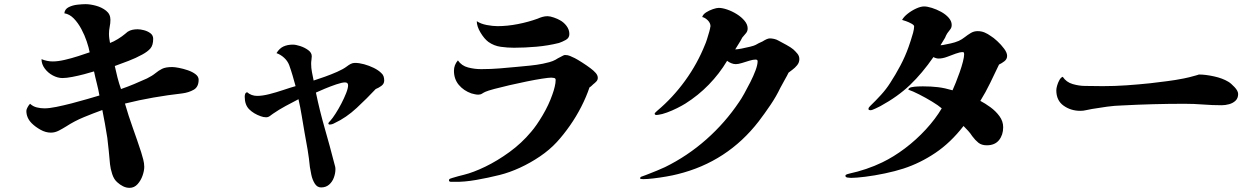

<svg xmlns="http://www.w3.org/2000/svg" viewBox="-20 -812 6040 925"><path d="M937 -428Q937 -393 913 -379.5Q889 -366 858 -362Q788 -354 719 -342Q650 -330 582 -313Q599 -254 620 -195.5Q641 -137 660 -79Q665 -63 670 -44Q675 -25 675 -8Q675 10 667 33.5Q659 57 643 75Q627 93 604 93Q588 93 573 85.5Q558 78 546 67Q529 53 520.5 26.5Q512 0 510 -21Q507 -53 504 -85Q501 -117 497 -148Q486 -218 473 -282Q429 -266 384 -247.5Q339 -229 299 -203Q283 -193 264 -183Q245 -173 225 -173Q200 -173 175 -187Q150 -201 133 -218Q107 -244 107 -278Q107 -285 113.5 -296.5Q120 -308 125 -312Q139 -299 157.5 -294.5Q176 -290 194 -290Q217 -290 251.5 -297Q286 -304 325 -314Q364 -324 399.5 -334.5Q435 -345 459 -352Q454 -381 446.5 -410Q439 -439 433 -468Q414 -462 385.5 -454.5Q357 -447 328.5 -441.5Q300 -436 281 -436Q258 -436 234.5 -448.5Q211 -461 195.5 -482Q180 -503 180 -527Q207 -516 234 -516Q259 -516 291.5 -523.5Q324 -531 356.5 -541.5Q389 -552 412 -560Q408 -582 398 -612Q388 -642 372 -672Q356 -702 335.5 -723Q315 -744 290 -748Q292 -768 311 -777.5Q330 -787 353.5 -789.5Q377 -792 392 -792Q414 -792 442 -784.5Q470 -777 491 -760.5Q512 -744 512 -717Q512 -700 508.5 -683Q505 -666 505 -649Q505 -638 506.5 -627Q508 -616 510 -605Q527 -611 548 -624Q569 -637 583 -649Q586 -651 589 -654Q592 -657 595 -659Q606 -666 618 -668.5Q630 -671 643 -671Q656 -671 673.5 -666.5Q691 -662 704.5 -652Q718 -642 718 -625Q718 -594 704.5 -578.5Q691 -563 665 -549Q634 -532 600 -519Q566 -506 533 -494Q539 -466 546 -438.5Q553 -411 563 -383Q595 -394 626 -407Q657 -420 688 -434Q714 -447 729 -459.5Q744 -472 761 -480.5Q778 -489 810 -489Q821 -489 842 -485Q863 -481 885 -473.5Q907 -466 922 -454.5Q937 -443 937 -428Z M1831 -424Q1831 -408 1817 -398Q1803 -388 1790 -383Q1749 -339 1698.5 -292Q1648 -245 1592 -219Q1580 -212 1568 -212Q1562 -212 1562 -218Q1562 -220 1566.5 -225Q1571 -230 1572 -231Q1582 -242 1596.5 -264.5Q1611 -287 1624.5 -313Q1638 -339 1647.5 -363Q1657 -387 1657 -401Q1657 -415 1642 -415Q1628 -415 1600 -405.5Q1572 -396 1544.5 -384.5Q1517 -373 1502 -366Q1520 -279 1544.5 -194Q1569 -109 1591 -23Q1593 -16 1594.5 -10Q1596 -4 1596 3Q1596 23 1588.5 43.5Q1581 64 1565.5 77.5Q1550 91 1527 91Q1508 91 1496.5 72.5Q1485 54 1480 30.5Q1475 7 1473 -7Q1469 -49 1462 -91Q1455 -133 1447 -175Q1440 -215 1433.5 -255Q1427 -295 1418 -334Q1387 -318 1355.5 -301Q1324 -284 1295 -264Q1288 -259 1280 -253Q1272 -247 1262 -247Q1249 -247 1236 -252Q1202 -264 1180.5 -285.5Q1159 -307 1159 -346Q1159 -353 1161 -359Q1163 -365 1170 -368Q1191 -350 1219 -350Q1244 -350 1277.5 -358.5Q1311 -367 1345 -378.5Q1379 -390 1404 -397Q1397 -423 1389.5 -448.5Q1382 -474 1373 -499Q1365 -519 1348.5 -534Q1332 -549 1312 -556Q1326 -579 1345.5 -588Q1365 -597 1391 -597Q1405 -597 1426.5 -590Q1448 -583 1465 -570.5Q1482 -558 1482 -541Q1482 -533 1480.5 -523.5Q1479 -514 1479 -505Q1479 -484 1483 -464Q1487 -444 1491 -424Q1513 -431 1544 -442Q1575 -453 1604.5 -466Q1634 -479 1651 -492Q1660 -499 1669.5 -504Q1679 -509 1690 -509Q1710 -509 1734 -502.5Q1758 -496 1780.5 -485Q1803 -474 1817 -460Q1825 -453 1828 -444Q1831 -435 1831 -424Z M2860 -437Q2860 -427 2853 -419.5Q2846 -412 2838 -406Q2834 -402 2829 -397.5Q2824 -393 2820 -391Q2805 -346 2780.5 -298Q2756 -250 2725.5 -206.5Q2695 -163 2663 -128Q2628 -90 2581.5 -58.5Q2535 -27 2485 -4Q2435 19 2387 31Q2331 45 2273.5 55Q2216 65 2170 64Q2165 64 2154 64Q2143 64 2143 57Q2143 51 2149.5 48.5Q2156 46 2160 45Q2173 41 2187.5 37Q2202 33 2215 30Q2260 19 2318 -9Q2376 -37 2434.5 -79.5Q2493 -122 2539 -177Q2565 -207 2594.5 -257Q2624 -307 2641 -356Q2648 -375 2652.5 -394Q2657 -413 2657 -427Q2657 -435 2649 -436.5Q2641 -438 2636 -438Q2624 -438 2591.5 -433Q2559 -428 2517.5 -419.5Q2476 -411 2434.5 -401.5Q2393 -392 2361.5 -383.5Q2330 -375 2319 -370Q2310 -366 2302.5 -361Q2295 -356 2284 -356Q2276 -356 2267.5 -358Q2259 -360 2251 -362Q2214 -375 2190.5 -403Q2167 -431 2167 -471Q2167 -499 2186 -521Q2204 -495 2235 -487Q2266 -479 2296 -479H2302Q2345 -479 2387.5 -482.5Q2430 -486 2472 -490Q2503 -493 2534 -496Q2565 -499 2595 -505Q2610 -508 2626.5 -512.5Q2643 -517 2656 -524Q2661 -527 2667.5 -531Q2674 -535 2681 -538Q2687 -541 2692.5 -544Q2698 -547 2702 -547Q2716 -547 2726 -542.5Q2736 -538 2749 -532Q2761 -526 2784.5 -511Q2808 -496 2825 -483Q2840 -472 2850 -460.5Q2860 -449 2860 -437ZM2723 -648Q2723 -629 2705.5 -619.5Q2688 -610 2673 -605Q2621 -592 2565 -587Q2509 -582 2456 -582Q2425 -582 2392.5 -586.5Q2360 -591 2333 -610Q2313 -625 2295 -655Q2277 -685 2277 -710Q2296 -697 2325 -691.5Q2354 -686 2377 -686Q2424 -686 2475 -696Q2526 -706 2570 -722Q2581 -727 2593 -730.5Q2605 -734 2618 -734Q2630 -734 2648.5 -727.5Q2667 -721 2677 -715Q2696 -705 2709.5 -687Q2723 -669 2723 -648Z M3831 -527Q3831 -511 3820.5 -498Q3810 -485 3797.5 -476Q3785 -467 3779 -462Q3773 -449 3759.5 -425.5Q3746 -402 3739 -388Q3720 -348 3692 -306.5Q3664 -265 3635 -227Q3484 -32 3245 27Q3222 33 3190 38.5Q3158 44 3128 47.5Q3098 51 3080 51Q3079 51 3071.5 50.5Q3064 50 3064 48Q3064 43 3066.5 41Q3069 39 3073 38Q3081 35 3089.5 32Q3098 29 3105 26Q3125 18 3145 10Q3165 2 3184 -7Q3292 -60 3383 -140.5Q3474 -221 3541 -321Q3551 -335 3565.5 -361Q3580 -387 3595 -416.5Q3610 -446 3620 -473Q3630 -500 3630 -517Q3630 -525 3620 -525Q3608 -525 3590 -519.5Q3572 -514 3554.5 -508.5Q3537 -503 3525 -503Q3514 -503 3503 -507.5Q3492 -512 3483 -519Q3446 -457 3395 -404.5Q3344 -352 3282 -313Q3266 -303 3242 -291Q3218 -279 3193.5 -270Q3169 -261 3152 -259Q3150 -259 3147.5 -258.5Q3145 -258 3143 -258Q3134 -258 3134 -265Q3134 -267 3140 -272.5Q3146 -278 3147 -279Q3221 -341 3280.5 -423Q3340 -505 3377 -598Q3380 -604 3386 -622.5Q3392 -641 3397 -659Q3402 -677 3402 -682Q3402 -683 3402.5 -683.5Q3403 -684 3403 -685Q3403 -701 3390 -714Q3377 -727 3363 -730Q3367 -743 3382 -752.5Q3397 -762 3414.5 -768Q3432 -774 3443 -774Q3460 -774 3483.5 -766Q3507 -758 3529.5 -744Q3552 -730 3567 -712Q3582 -694 3582 -675Q3582 -661 3573 -651Q3564 -641 3556 -631Q3548 -615 3540 -603Q3532 -591 3522 -574Q3532 -574 3553 -578Q3574 -582 3594 -587Q3614 -592 3621 -596Q3627 -600 3635.5 -604Q3644 -608 3653 -612Q3664 -619 3673 -623Q3682 -627 3689 -627Q3698 -627 3709.5 -624.5Q3721 -622 3731 -616Q3748 -607 3769 -595.5Q3790 -584 3802 -574Q3813 -564 3822 -553Q3831 -542 3831 -527Z M4832 -543Q4832 -527 4819 -517Q4806 -507 4793 -501Q4772 -457 4750.5 -412.5Q4729 -368 4703 -326Q4726 -314 4751.5 -295.5Q4777 -277 4795 -252.5Q4813 -228 4813 -199Q4813 -162 4793 -137Q4773 -112 4734 -112Q4709 -112 4693.5 -124.5Q4678 -137 4664 -156Q4655 -170 4644 -182Q4633 -194 4622 -205Q4560 -125 4486.5 -75.5Q4413 -26 4333 0Q4293 13 4243 23.5Q4193 34 4148.5 39.5Q4104 45 4080 45Q4074 45 4063.5 43.5Q4053 42 4053 35Q4053 30 4060.5 27.5Q4068 25 4073 24Q4111 16 4152.5 2Q4194 -12 4231 -30Q4285 -56 4339.5 -97Q4394 -138 4440.5 -188.5Q4487 -239 4517 -290Q4501 -304 4470.5 -322.5Q4440 -341 4408.5 -357Q4377 -373 4356 -380Q4357 -389 4371.5 -392Q4386 -395 4403 -395.5Q4420 -396 4426 -396Q4466 -396 4499 -392Q4532 -388 4569 -377Q4575 -390 4584.5 -413.5Q4594 -437 4603.5 -464Q4613 -491 4619 -514.5Q4625 -538 4625 -551Q4625 -554 4624 -557.5Q4623 -561 4619 -561Q4604 -561 4584 -553.5Q4564 -546 4542.5 -538Q4521 -530 4502 -530Q4490 -530 4477 -537Q4423 -459 4364.5 -403Q4306 -347 4222 -301Q4216 -298 4198.5 -289.5Q4181 -281 4174 -281Q4171 -281 4167.5 -282Q4164 -283 4164 -287Q4164 -292 4167.5 -296Q4171 -300 4174 -303Q4200 -328 4225 -355.5Q4250 -383 4269 -413Q4295 -453 4318 -496.5Q4341 -540 4357 -585Q4361 -597 4367.5 -616Q4374 -635 4379 -654Q4384 -673 4384 -685Q4384 -691 4371.5 -698Q4359 -705 4345 -710Q4331 -715 4326 -716Q4334 -731 4353 -746Q4372 -761 4394 -771Q4416 -781 4432 -781Q4447 -781 4469.5 -774Q4492 -767 4514 -755Q4536 -743 4550.5 -726.5Q4565 -710 4565 -692Q4565 -679 4558 -670.5Q4551 -662 4544 -652Q4541 -648 4538 -641.5Q4535 -635 4533 -630Q4528 -621 4522 -612Q4516 -603 4511 -594Q4514 -594 4516.5 -594.5Q4519 -595 4522 -595Q4542 -599 4561 -603Q4580 -607 4599 -615Q4614 -622 4628 -633Q4642 -644 4657 -653Q4672 -662 4690 -662Q4708 -662 4723.5 -655.5Q4739 -649 4754 -638Q4766 -631 4784.5 -614Q4803 -597 4817.5 -577.5Q4832 -558 4832 -543Z M5945 -359Q5945 -339 5932.5 -327Q5920 -315 5901.5 -310Q5883 -305 5866 -305Q5821 -305 5776.5 -308.5Q5732 -312 5687 -312Q5612 -312 5536.5 -310Q5461 -308 5386 -304Q5349 -303 5313 -298Q5277 -293 5241 -287Q5228 -285 5213.5 -281.5Q5199 -278 5185 -278Q5139 -278 5104 -303Q5069 -328 5069 -377Q5069 -386 5073 -400Q5077 -414 5084 -426.5Q5091 -439 5100 -442Q5117 -416 5148 -407Q5179 -398 5208 -398Q5229 -398 5250.5 -397.5Q5272 -397 5293 -397Q5351 -397 5408 -401Q5465 -405 5522 -411Q5563 -416 5603 -421Q5643 -426 5683 -434Q5697 -437 5710 -440Q5723 -443 5736 -447Q5738 -447 5747 -450Q5756 -453 5756 -453Q5788 -453 5829 -444Q5870 -435 5898 -418Q5910 -411 5927.5 -392.5Q5945 -374 5945 -359Z"/></svg>

Font: Kaisei Tokumin ExtraBold
Style: Regular
Weight: 800
Designer: Font-Kai, 金井和夫
Foundry: KAZUO KANAI
Version: Version 5.003